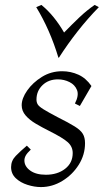

<svg xmlns="http://www.w3.org/2000/svg" viewBox="-20 -744 421 779"><path d="M146 15Q120 15 91.5 6Q63 -3 44 -21Q25 -39 25 -66Q25 -92 44 -111.5Q63 -131 89 -153L105 -137Q90 -123 84.5 -113Q79 -103 79 -93Q79 -69 102.5 -52Q126 -35 166 -35Q213 -35 244 -59Q275 -83 275 -123Q275 -149 255 -167Q235 -185 179 -213Q151 -227 125.5 -242Q100 -257 84 -275.5Q68 -294 68 -317Q68 -345 90.5 -377Q113 -409 150 -432Q187 -455 232 -455Q267 -455 298 -441Q329 -427 351 -395L304 -314L284 -324Q301 -357 292.5 -378.5Q284 -400 262 -411Q240 -422 215 -422Q177 -422 152.5 -398.5Q128 -375 128 -340Q128 -329 133 -320.5Q138 -312 156.5 -300.5Q175 -289 213 -269Q259 -246 283 -231Q307 -216 316 -201Q325 -186 325 -163Q325 -116 299.5 -75.5Q274 -35 233 -10Q192 15 146 15ZM364 -724 381 -715Q336 -669 295.5 -617.5Q255 -566 219 -510H217Q183 -623 127 -715L148 -724Q175 -702 198 -673.5Q221 -645 240 -612Q272 -645 302 -673.5Q332 -702 364 -724Z"/></svg>

Font: Bona Nova
Style: Italic
Weight: 400
Italic angle: -4°
Designer: Mateusz Machalski
Foundry: Capitalics
Version: Version 4.001; ttfautohint (v1.8.3)